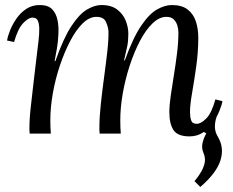

<svg xmlns="http://www.w3.org/2000/svg" viewBox="-20 -531 925 763"><path d="M776 212 753 189Q778 158 786.5 137.5Q795 117 794.5 103Q794 89 789 78Q780 57 785 36.5Q790 16 800 -1L789 -7L814 -67H841Q834 -48 834 -27.5Q834 -7 846 13Q872 56 856 106.5Q840 157 776 212ZM733 11Q686 11 669.5 -14Q653 -39 653 -85Q653 -113 658.5 -151Q664 -189 671 -232Q678 -275 683.5 -319Q689 -363 689 -403Q689 -415 685 -429Q681 -443 671 -453.5Q661 -464 641 -464Q613 -464 586 -438Q559 -412 536 -368Q513 -324 495.5 -270.5Q478 -217 468 -160.5Q458 -104 458 -53Q458 -38 458.5 -25.5Q459 -13 460 0H376Q375 -7 375 -12.5Q375 -18 375 -26Q375 -64 380.5 -116Q386 -168 393.5 -223Q401 -278 406.5 -327Q412 -376 411 -407Q410 -424 401 -444Q392 -464 363 -464Q335 -464 308.5 -438Q282 -412 259 -368Q236 -324 218 -270.5Q200 -217 190 -160.5Q180 -104 180 -53Q180 -38 180.5 -25.5Q181 -13 182 0H98Q97 -7 97 -12.5Q97 -18 97 -26Q97 -43 98.5 -65.5Q100 -88 104.5 -125.5Q109 -163 116 -226Q123 -285 127 -318Q131 -351 133 -368.5Q135 -386 135.5 -395.5Q136 -405 136 -416Q136 -434 131 -447.5Q126 -461 109 -461Q93 -461 72 -439Q51 -417 36 -364L8 -370Q11 -388 20.5 -411.5Q30 -435 46 -458Q62 -481 85 -496Q108 -511 138 -511Q171 -511 187 -494.5Q203 -478 208.5 -451.5Q214 -425 212 -394Q211 -366 206 -337.5Q201 -309 197 -288H200Q232 -379 263.5 -427Q295 -475 325.5 -493Q356 -511 383 -511Q423 -511 446.5 -492.5Q470 -474 480 -448Q490 -422 490 -397Q490 -369 486 -349Q482 -329 473 -291H476Q509 -382 541.5 -429.5Q574 -477 605 -494Q636 -511 663 -511Q703 -511 726 -493Q749 -475 758.5 -445.5Q768 -416 768 -381Q768 -326 760 -268.5Q752 -211 743.5 -162.5Q735 -114 735 -85Q735 -67 739.5 -53Q744 -39 762 -39Q779 -39 800 -60.5Q821 -82 836 -136L864 -129Q861 -112 851 -88Q841 -64 825 -41.5Q809 -19 786 -4Q763 11 733 11Z"/></svg>

Font: Lora Italic
Style: Italic
Weight: 400
Italic angle: -3°
Designer: Olga Karpushina, Alexei Vanyashin (Cyrillic)
Foundry: Cyreal
Version: Version 2.210; ttfautohint (v1.8.1.43-b0c9)